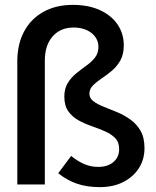

<svg xmlns="http://www.w3.org/2000/svg" viewBox="-20 -757 640 788"><path d="M390 11Q337 11 296 -3Q255 -17 219 -46L272 -117Q299 -95 326 -83.5Q353 -72 383 -72Q422 -72 445.5 -92Q469 -112 469 -145Q469 -174 452.5 -190.5Q436 -207 411 -218Q386 -229 357 -239Q328 -249 302.5 -263Q277 -277 260.5 -300Q244 -323 244 -361Q244 -393 258 -416Q272 -439 293 -456Q314 -473 335 -488Q356 -503 370 -521Q384 -539 384 -564Q384 -599 355.5 -621.5Q327 -644 282 -644Q228 -644 196 -607.5Q164 -571 164 -509V0H51V-505Q51 -575 78.5 -627Q106 -679 157.5 -708Q209 -737 279 -737Q343 -737 390 -715.5Q437 -694 462.5 -656.5Q488 -619 488 -571Q488 -534 474 -509Q460 -484 439 -466.5Q418 -449 397 -435Q376 -421 361.5 -406.5Q347 -392 347 -372Q347 -354 363.5 -341.5Q380 -329 405.5 -319Q431 -309 460 -297Q489 -285 515 -266.5Q541 -248 557 -220Q573 -192 573 -149Q573 -102 549.5 -66Q526 -30 485 -9.5Q444 11 390 11Z"/></svg>

Font: Red Hat Mono SemiBold
Style: Regular
Weight: 600
Monospace: yes
Designer: Pentagram, MCKL
Foundry: Pentagram, MCKL
Version: Version 1.023